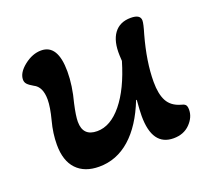

<svg xmlns="http://www.w3.org/2000/svg" viewBox="-81 -505 680 620"><g transform="rotate(-20 258.5 -195.5)"><path d="M58 -100Q58 -139 69 -180Q80 -222 80 -248Q80 -292 53 -305Q39 -313 33 -319.5Q27 -326 27 -335Q27 -359 55.5 -381.5Q84 -404 114 -404Q171 -404 171 -311Q171 -263 156 -207Q147 -167 147 -147Q147 -97 196 -97Q242 -97 282 -146Q322 -195 348 -283L347 -302Q345 -351 364.5 -377.5Q384 -404 422 -404Q455 -404 455 -383Q455 -372 445 -339Q421 -253 421 -184Q421 -142 434 -118Q447 -94 478 -85Q488 -83 493 -78.5Q498 -74 498 -61Q498 -35 476.5 -13Q455 9 420 9Q347 9 347 -94Q347 -112 350 -148L348 -149Q317 -70 270 -28.5Q223 13 163 13Q113 13 85.5 -16Q58 -45 58 -100Z"/></g></svg>

Font: AkayaTelivigala
Style: Regular
Weight: 400
Designer: Vaishnavi Murthy Yerkadithaya ( vaishnavimurthy@gmail.com ), Juan Luis Blanco Aristondo ( juan@blancoletters.com )
Version: Version 1.000